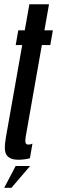

<svg xmlns="http://www.w3.org/2000/svg" viewBox="-26 -742 268 899"><path d="M59 6Q22.5 6 6.2 -14.2Q-10 -34.5 1.5 -98L78 -531H47.5L59.5 -600H90L111.5 -722H203.5L182 -600H221.5L209.5 -531H170L97 -117Q90.5 -82.5 93.5 -73.8Q96.5 -65 106.5 -65Q118 -65 126 -69.5L114 -1Q86.5 6 59 6ZM-6.2 137.2 47.3 35.3H114.9L27.8 137.2Z"/></svg>

Font: Anybody UltraCondensed Medium
Style: Italic
Weight: 500
Width: 1
Italic angle: -10°
Designer: Tyler Finck
Foundry: Etcetera Type Company
Version: Version 1.010; ttfautohint (v1.8.3) -l 8 -r 50 -G 200 -x 14 